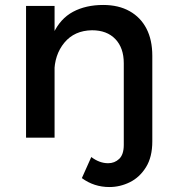

<svg xmlns="http://www.w3.org/2000/svg" viewBox="-20 -555 703 774"><path d="M479 -300Q479 -362 445 -397.5Q411 -433 351 -433Q280 -432 239.5 -383Q199 -334 199 -261H167Q167 -360 195 -420Q223 -480 274.5 -507.5Q326 -535 396 -535Q458 -535 502.5 -510Q547 -485 570.5 -439.5Q594 -394 594 -330V15Q594 78 568.5 119Q543 160 503.5 179.5Q464 199 421 199Q359 199 310 163L348 78Q381 103 416 103Q442 103 460.5 85.5Q479 68 479 29ZM85 -531H200V0H85Z"/></svg>

Font: Alexandria
Style: Regular
Weight: 400
Designer: Mohamed Gaber
Foundry: Kief Type Foundry
Version: Version 5.100